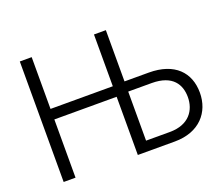

<svg xmlns="http://www.w3.org/2000/svg" viewBox="-117 -887 1241 1063"><g transform="rotate(-20 504.0 -355.0)"><path d="M89 0H159V-343H526V0H744C891 0 967 -93 967 -207C967 -326 891 -408 739 -408H596V-710H526V-405H159V-710H89ZM596 -59V-348H734C858 -348 896 -280 896 -207C896 -130 850 -59 736 -59Z"/></g></svg>

Font: FIGSv2-sans-serif
Style: Regular
Weight: 400
Designer: Matt McInerney, Pablo Impallari, Rodrigo Fuenzalida,Mirko Velimirovic
Foundry: Matt McInerney, Pablo Impallari, Rodrigo Fuenzalida
Version: Version 4.021;hotconv 1.0.109;makeotfexe 2.5.65596